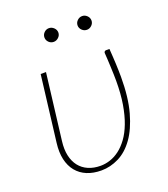

<svg xmlns="http://www.w3.org/2000/svg" viewBox="-127 -765 755 863"><g transform="rotate(-20 250.5 -333.0)"><path d="M57.5 0ZM127 -493 88.5 -177.5Q83.5 -138.5 90.2 -108Q97 -77.5 113.5 -56.5Q130 -35.5 155.8 -24.2Q181.5 -13 214.5 -13Q237 -13 260 -20.5Q283 -28 304.8 -44.2Q326.5 -60.5 345.8 -86.8Q365 -113 379.2 -150.2Q393.5 -187.5 401.8 -236.8Q410 -286 410 -349Q410 -362 409.5 -379Q409 -396 408.2 -414.2Q407.5 -432.5 406.5 -450Q405.5 -467.5 404.5 -482Q404 -487.5 407.2 -490.2Q410.5 -493 413.5 -493H430.5Q431.5 -476.5 432.8 -458.2Q434 -440 434.8 -422.2Q435.5 -404.5 436 -387.8Q436.5 -371 436.5 -357.5Q436.5 -259 417.2 -189.8Q398 -120.5 366.5 -76.5Q335 -32.5 294.2 -12.2Q253.5 8 211 8Q172 8 142 -4.5Q112 -17 92.5 -41Q73 -65 65.2 -99.5Q57.5 -134 63 -177.5L101.5 -493ZM240 -641Q240 -628 229.8 -618.2Q219.5 -608.5 206.5 -608.5Q193 -608.5 183.2 -618.2Q173.5 -628 173.5 -641Q173.5 -654.5 183.2 -664.2Q193 -674 206.5 -674Q219.5 -674 229.8 -664.2Q240 -654.5 240 -641ZM398.5 -641Q398.5 -628 388.5 -618.2Q378.5 -608.5 365.5 -608.5Q352 -608.5 342 -618.2Q332 -628 332 -641Q332 -654.5 342 -664.2Q352 -674 365.5 -674Q378.5 -674 388.5 -664.2Q398.5 -654.5 398.5 -641Z"/></g></svg>

Font: Lato Thin
Style: Italic
Weight: 200
Italic angle: -7°
Designer: Lukasz Dziedzic
Foundry: tyPoland Lukasz Dziedzic
Version: Version 2.007; 2014-02-27